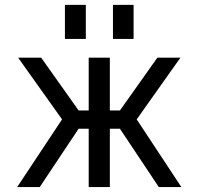

<svg xmlns="http://www.w3.org/2000/svg" viewBox="-20 -759 801 781"><path d="M340.8 2V-235.4H299.8L141.6 2H49.8L232.4 -273.4L53.7 -524.4H147.5L299.8 -309.6H340.8V-524.4H426.8V-309.6H467.8L620.1 -524.4H713.9L536.1 -273.4L717.8 2H626L467.8 -235.4H426.8V2ZM244.1 -600.6V-739.3H329.1V-600.6ZM439.5 -600.6V-739.3H523.4V-600.6Z"/></svg>

Font: Nasu
Style: Regular
Weight: 400
Designer: Ryoko NISHIZUKA (kana &amp; ideographs); Paul D. Hunt (Latin, Greek &amp; Cyrillic); Wenlong ZHANG (bopomofo); Sandoll C
Version: Version 2014.1215